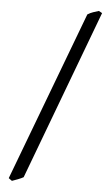

<svg xmlns="http://www.w3.org/2000/svg" viewBox="-62 -821 593 1026"><g transform="rotate(5 234.5 -308.5)"><path d="M103 139Q93 145 73.5 152.5Q54 160 42 164L24 151L366 -757Q380 -766 396 -771.5Q412 -777 426 -781L444 -771Z"/></g></svg>

Font: Ekushey Amar Desh
Style: Regular
Weight: 400
Designer: Al Mamun Sumon
Foundry: Al Mamun Sumon
Version: Version 1.0